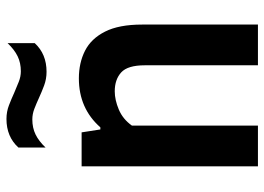

<svg xmlns="http://www.w3.org/2000/svg" viewBox="-132 -686 818 594"><g transform="rotate(-90 277.0 -389.0)"><path d="M59.5 0V-545.5H164.5L173.5 -487.5H180Q238.5 -554 331.5 -554Q379.5 -554 417 -535Q454.5 -516 476.2 -473Q498 -430 498 -358.5V0H372V-350Q372 -403 350 -423Q328 -443 291.5 -443Q265 -443 235.2 -430.5Q205.5 -418 185.5 -390V0ZM352 -654Q329.5 -654 309.5 -661.5Q289.5 -669 271 -677.5Q253.5 -685.5 237.2 -691.8Q221 -698 204.5 -698Q178.5 -698 158 -688Q137.5 -678 117.5 -657V-741Q151 -778 206 -778Q228.5 -778 248.5 -770.2Q268.5 -762.5 287 -754Q304.5 -746.5 320.8 -740Q337 -733.5 353.5 -733.5Q379.5 -733.5 400 -743.5Q420.5 -753.5 440.5 -774.5V-690.5Q407 -654 352 -654Z"/></g></svg>

Font: Encode Sans SemiCondensed SemiCondensed SemiBold
Style: Regular
Weight: 600
Width: 4
Designer: Multiple Designers
Foundry: Impallari Type
Version: Version 3.000; ttfautohint (v1.8.3) -l 8 -r 50 -G 200 -x 14 